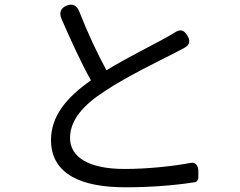

<svg xmlns="http://www.w3.org/2000/svg" viewBox="-20 -776 1020 817"><path d="M287 -24C343 8 423 21 515 21C630 21 737 11 811 -1C817 -2 824 -10 824 -21V-46V-49C824 -74 808 -87 792 -83C714 -68 603 -57 511 -57C356 -57 278 -108 278 -189C278 -264 333 -328 424 -387C520 -451 656 -516 722 -550C737 -558 751 -565 764 -572C788 -585 791 -602 777 -625C762 -650 745 -653 721 -636C710 -629 698 -623 685 -615C631 -585 525 -533 433 -477C396 -545 354 -633 318 -725C308 -752 289 -763 263 -752C237 -741 231 -721 242 -695C283 -601 327 -505 367 -434C262 -361 197 -281 197 -180C197 -107 230 -56 287 -24Z"/></svg>

Font: GenSenRounded2 TW R
Style: Regular
Weight: 400
Version: Version 2.100;PS 2.1;hotconv 16.6.51;makeotf.lib2.5.65220 DE